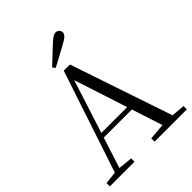

<svg xmlns="http://www.w3.org/2000/svg" viewBox="-257 -1089 1232 1232"><g transform="rotate(-45 359.0 -472.5)"><path d="M290 -802Q320 -829 347.5 -855.5Q375 -882 401 -906Q424 -927 438 -936Q452 -945 463 -945Q478 -945 488 -935Q498 -925 498 -912Q498 -900 486 -887Q474 -874 443 -858Q410 -839 374.5 -820.5Q339 -802 304 -783ZM12 0V-30L110 -41H127L236 -30V0ZM84 0 328 -734H384L632 0H542L322 -675H342L338 -661L126 0ZM192 -249 196 -281H500L504 -249ZM418 0V-30L552 -41H581L711 -30V0Z"/></g></svg>

Font: Noto Serif KR
Style: Regular
Weight: 400
Designer: Ryoko NISHIZUKA  (kana & ideographs); Frank Grießhammer (Latin, Greek & Cyrillic); Wenlong ZHANG  (bopomofo); Sandoll Co
Foundry: Adobe
Version: Version 2.003-H1;hotconv 1.1.1;makeotfexe 2.6.0